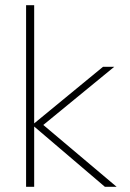

<svg xmlns="http://www.w3.org/2000/svg" viewBox="-20 -716 497 736"><path d="M382 0H427L146 -237L418 -460H375L111 -243V-696H80V0H111V-231Z"/></svg>

Font: MV Cash Thin
Style: Regular
Weight: 100
Designer: Rodrigo Fuenzalida
Foundry: fragTYPE
Version: Version 1.100;Glyphs 3.1.2 (3151)